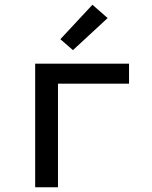

<svg xmlns="http://www.w3.org/2000/svg" viewBox="-20 -788 640 808"><path d="M128 0V-520H523V-436H224V0ZM287 -577 234 -623 369 -768 433 -712Z"/></svg>

Font: Iosevka Fixed Curly Md Ex
Style: Regular
Weight: 500
Width: 7
Monospace: yes
Designer: Belleve Invis
Foundry: Belleve Invis
Version: Version 30.1.2